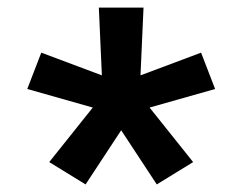

<svg xmlns="http://www.w3.org/2000/svg" viewBox="-20 -763 640 507"><path d="M206 -276 110 -335 225 -479 52 -528 89 -624 249 -564 241 -743H359L351 -564L511 -624L548 -528L375 -479L490 -335L394 -276L300 -419Z"/></svg>

Font: Iosevka HT Extended
Style: Bold
Weight: 700
Width: 7
Monospace: yes
Designer: Belleve Invis
Foundry: Belleve Invis
Version: Version 32.3.0; ttfautohint (v1.8.4)